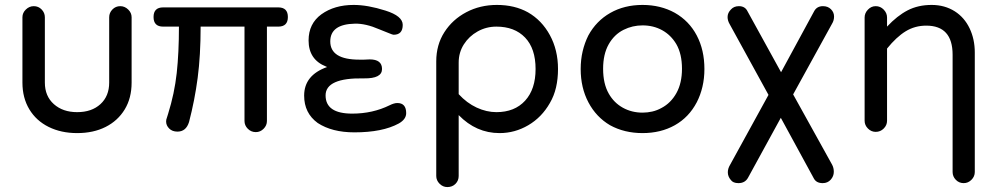

<svg xmlns="http://www.w3.org/2000/svg" viewBox="-20 -558 4047 779"><path d="M293 -18Q228 -18 177.5 -43Q127 -68 99 -114.5Q71 -161 71 -223V-488Q71 -506 85 -519.5Q99 -533 117 -533Q136 -533 149 -519.5Q162 -506 162 -488V-223Q162 -168 198.5 -135.5Q235 -103 293 -103Q352 -103 387.5 -135.5Q423 -168 423 -223V-488Q423 -506 436 -519.5Q449 -533 468 -533Q486 -533 500 -519.5Q514 -506 514 -488V-223Q514 -160 486 -114Q458 -68 408.5 -43Q359 -18 293 -18Z M1018 -22Q999 -22 985.5 -35.5Q972 -49 972 -67V-450H794Q794 -333 782 -242Q770 -151 747 -63Q735 -24 700 -24Q679 -24 666.5 -36.5Q654 -49 654 -65Q654 -73 657 -80Q658 -84 659.5 -88Q661 -92 662 -96Q688 -179 697 -261.5Q706 -344 706 -450H642Q603 -450 603 -489Q603 -528 642 -528H1109Q1148 -528 1148 -489Q1148 -450 1109 -450H1063V-67Q1063 -49 1049.5 -35.5Q1036 -22 1018 -22Z M1418 -21Q1327 -21 1269 -59Q1214 -99 1214 -170Q1214 -253 1307 -286L1303 -288Q1232 -316 1232 -394Q1232 -462 1284 -500Q1337 -538 1415 -538Q1472 -538 1544 -515Q1614 -493 1614 -457Q1614 -417 1577 -417Q1573 -417 1559 -423Q1545 -429 1519 -439Q1464 -463 1420 -462Q1320 -460 1320 -390Q1320 -316 1438 -316H1457L1480 -317Q1530 -317 1530 -278Q1530 -239 1457 -240Q1301 -243 1301 -171Q1301 -97 1409 -97Q1492 -97 1561 -131Q1579 -140 1592 -140Q1628 -140 1628 -99Q1628 -74 1598 -57Q1532 -21 1418 -21Z M1795 201Q1777 201 1763.5 187.5Q1750 174 1750 156V-309Q1750 -376 1783 -427.5Q1816 -479 1872 -508.5Q1928 -538 1996 -538Q2068 -538 2122 -508Q2178 -476 2211 -415.5Q2244 -355 2244 -278Q2244 -238 2236 -203.5Q2228 -169 2211 -140Q2178 -82 2123.5 -50Q2069 -18 2007 -18Q1912 -18 1841 -91V156Q1841 175 1828 188Q1815 201 1795 201ZM1994 -103Q2068 -103 2110.5 -149.5Q2153 -196 2153 -278Q2153 -361 2110.5 -405.5Q2068 -450 1994 -450Q1953 -450 1918 -430.5Q1883 -411 1862 -378Q1841 -345 1841 -304V-176Q1874 -140 1914 -121.5Q1954 -103 1994 -103Z M2587 -18Q2513 -18 2455 -50Q2399 -83 2367.5 -142.5Q2336 -202 2336 -278Q2336 -316 2344 -350Q2352 -384 2367 -414Q2399 -473 2456 -505.5Q2513 -538 2587 -538Q2660 -538 2718 -506Q2776 -473 2807 -414Q2838 -355 2838 -278Q2838 -240 2830 -206Q2822 -172 2807 -143Q2775 -82 2718 -50Q2661 -18 2587 -18ZM2587 -101Q2607 -101 2626.5 -105.5Q2646 -110 2664 -120Q2702 -140 2724.5 -180.5Q2747 -221 2747 -279Q2747 -339 2724 -379Q2702 -416 2666.5 -435.5Q2631 -455 2587 -455Q2546 -455 2510 -437Q2472 -418 2449.5 -378Q2427 -338 2427 -279Q2427 -218 2450 -178Q2471 -141 2507 -121Q2543 -101 2587 -101Z M2976 185Q2954 185 2945 172Q2933 158 2933 141Q2933 126 2942 111L3098 -173L2941 -459Q2932 -474 2932 -489Q2932 -506 2946 -520Q2958 -533 2978 -533Q3003 -533 3013 -512L3149 -265L3283 -512Q3294 -533 3319 -533Q3339 -533 3351.5 -520.5Q3364 -508 3364 -491Q3364 -475 3356 -462L3198 -175L3356 110Q3363 123 3363 139Q3363 157 3350.5 171Q3338 185 3318 185Q3292 185 3282 166L3148 -80L3015 163Q3003 185 2976 185Z M3890 185Q3871 185 3858 171.5Q3845 158 3845 140V-336Q3845 -454 3738 -454Q3692 -454 3654.5 -431Q3617 -408 3579 -361V-68Q3579 -50 3565.5 -36.5Q3552 -23 3533 -23Q3515 -23 3501.5 -36.5Q3488 -50 3488 -68V-487Q3488 -505 3501.5 -519Q3515 -533 3533 -533Q3552 -533 3565.5 -519Q3579 -505 3579 -487V-450Q3620 -494 3662.5 -516Q3705 -538 3760 -538Q3813 -538 3854 -512Q3893 -487 3914 -443Q3935 -399 3935 -345V140Q3935 158 3921.5 171.5Q3908 185 3890 185Z"/></svg>

Font: Huninn
Style: Regular
Weight: 400
Designer: justfont
Foundry: justfont
Version: Version 1.003